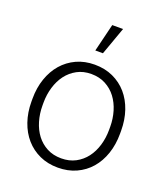

<svg xmlns="http://www.w3.org/2000/svg" viewBox="-139 -852 839 961"><g transform="rotate(20 280.0 -372.0)"><path d="M43.9 -272Q43.9 -329.6 60.8 -378.4Q77.6 -427.2 108.4 -462.6Q139.2 -498 182.6 -518.1Q226.1 -538.1 279.3 -538.1Q333.5 -538.1 377.2 -518.1Q420.9 -498 451.7 -462.6Q482.4 -427.2 499 -378.4Q515.6 -329.6 515.6 -272V-255.9Q515.6 -198.2 499 -149.4Q482.4 -100.6 451.7 -65.2Q420.9 -29.8 377.4 -10Q334 9.8 280.3 9.8Q226.6 9.8 183.1 -10Q139.6 -29.8 108.6 -65.2Q77.6 -100.6 60.8 -149.4Q43.9 -198.2 43.9 -255.9ZM102.5 -255.9Q102.5 -212.4 114.3 -173.1Q126 -133.8 148.4 -104.2Q170.9 -74.7 204.1 -57.1Q237.3 -39.6 280.3 -39.6Q323.2 -39.6 356.2 -57.1Q389.2 -74.7 411.6 -104.2Q434.1 -133.8 445.8 -173.1Q457.5 -212.4 457.5 -255.9V-272Q457.5 -314.5 445.8 -353.8Q434.1 -393.1 411.6 -422.9Q389.2 -452.6 355.7 -470.5Q322.3 -488.3 279.3 -488.3Q236.8 -488.3 203.9 -470.5Q170.9 -452.6 148.4 -422.9Q126 -393.1 114.3 -353.8Q102.5 -314.5 102.5 -272ZM293 -753.9H350.6L297.4 -605.5H256.8Z"/></g></svg>

Font: Melbourne
Style: Light
Weight: 300
Designer: Google
Version: Version 2.000980; 2014